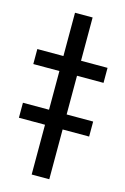

<svg xmlns="http://www.w3.org/2000/svg" viewBox="-150 -780 541 833"><g transform="rotate(15 120.5 -363.5)"><path d="M159.2 -726.6V0H80.1V-726.6ZM-37.1 -464.8V-532.2H278.3V-464.8ZM-37.1 -223.6V-291H278.3V-223.6Z"/></g></svg>

Font: Atlassian Sans
Style: Regular
Weight: 400
Designer: Rasmus Andersson
Foundry: Modifications by Atlassian Pty Ltd, manufactured by rsms
Version: Version 4.001;git-9221beed3